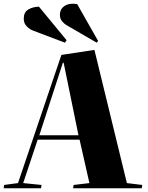

<svg xmlns="http://www.w3.org/2000/svg" viewBox="-20 -1015 798 1035"><path d="M489 -746 664 -28 747 -18 744 0H374L377 -18L462 -28L409 -262H183L105 -28L204 -18L201 0H0L2 -18L77 -28L311 -719ZM192 -286H403L323 -677H319ZM336 -881Q326 -887 314.5 -900.5Q303 -914 303 -935Q303 -967 329 -983.5Q355 -1000 396 -993L509 -794L501 -785ZM161 -849Q141 -856 124.5 -872.5Q108 -889 108 -914Q108 -949 132 -963.5Q156 -978 190 -979L339 -798L330 -785Z"/></svg>

Font: Literata 72pt ExtraBold
Style: Italic
Weight: 800
Italic angle: -2°
Designer: Latin by Veronika Burian and Jose Scaglione. Greek by Irene Vlachou. Cyrillic by Vera Evstafieva
Foundry: TypeTogether
Version: Version 3.002